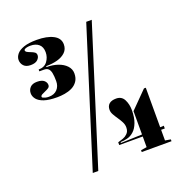

<svg xmlns="http://www.w3.org/2000/svg" viewBox="-131 -845 955 982"><g transform="rotate(-20 346.5 -354.0)"><path d="M172 -411Q127 -411 100.5 -420Q74 -429 62 -444Q50 -459 50 -476Q50 -495 62.5 -508Q75 -521 100 -521Q126 -521 138 -510.5Q150 -500 150 -486Q150 -476 142 -470.5Q134 -465 123 -460.5Q112 -456 104 -451.5Q96 -447 96 -440Q96 -437 101 -434.5Q106 -432 114 -430Q122 -428 132 -428Q161 -428 177.5 -445.5Q194 -463 194 -491Q194 -518 190.5 -535Q187 -552 178.5 -559.5Q170 -567 155 -567H130V-577Q162 -577 178 -599Q194 -621 194 -648Q194 -677 177 -691.5Q160 -706 132 -706Q122 -706 114 -704.5Q106 -703 101 -700Q96 -697 96 -694Q96 -687 104 -682.5Q112 -678 123 -674Q134 -670 142 -664.5Q150 -659 150 -648Q150 -635 138 -623.5Q126 -612 100 -612Q75 -612 62.5 -625.5Q50 -639 50 -658Q50 -674 62 -689Q74 -704 100.5 -713.5Q127 -723 172 -723Q227 -723 261 -705.5Q295 -688 295 -654Q295 -628 278 -611.5Q261 -595 233.5 -587.5Q206 -580 172 -580V-575Q206 -575 233.5 -565.5Q261 -556 278 -538Q295 -520 295 -496Q295 -470 283 -453Q271 -436 252.5 -427Q234 -418 212.5 -414.5Q191 -411 172 -411ZM385 -73V-88Q400 -92 413.5 -97Q427 -102 436 -111Q443 -117 446.5 -125.5Q450 -134 450 -146Q450 -161 442.5 -175.5Q435 -190 425 -204.5Q415 -219 407.5 -232.5Q400 -246 400 -259Q400 -280 413 -291Q426 -302 451 -302Q481 -302 494 -276.5Q507 -251 507 -219Q507 -179 496.5 -151.5Q486 -124 470 -110Q454 -95 434 -90Q414 -85 397 -85V-80L513 -84V-211L603 -302H613V-87L633 -88V-73H613V-15L643 -10V0H481V-10L513 -15V-73ZM209 15 442 -723H472L239 15Z"/></g></svg>

Font: Kalnia Thin
Style: Bold
Weight: 700
Version: Version 1.105